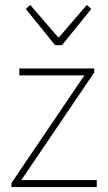

<svg xmlns="http://www.w3.org/2000/svg" viewBox="-20 -754 436 774"><path d="M26 0V-16L320 -450H58V-478H360V-462L66 -28H370V0ZM202 -572 84 -718 102 -734 214 -604H218L330 -734L348 -718L230 -572Z"/></svg>

Font: Assistant ExtraLight
Style: Regular
Weight: 200
Designer: Hebrew By Ben Nathan, Latin by Paul Hunt
Version: Version 3.000